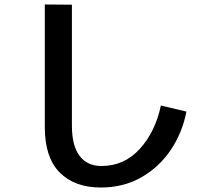

<svg xmlns="http://www.w3.org/2000/svg" viewBox="-20 -794 934 857"><path d="M430 43Q313 43 246.5 -24Q180 -91 180 -226V-774L301 -773V-233Q301 -143 335.5 -98Q370 -53 432 -53Q535 -53 604.5 -130Q674 -207 698 -323L812 -296Q795 -205 744 -127.5Q693 -50 612.5 -3.5Q532 43 430 43Z"/></svg>

Font: 카카오 큰글씨 ExtraBold
Style: Regular
Weight: 800
Designer: Park Young-rak; Lee Sang-min; Kim Jung-jin; Min Bon; Park Min-gyu;
Foundry: Kakao Corporation
Version: Version 2.003